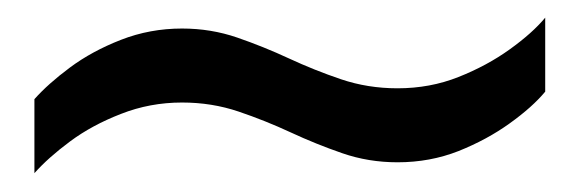

<svg xmlns="http://www.w3.org/2000/svg" viewBox="-20 -404 640 212"><path d="M18 -212.8V-294.5Q33.1 -311.5 57.3 -329.5Q81.5 -347.5 113.5 -360Q145.5 -372.5 181 -372.5Q213 -372.5 242 -362.5Q271 -352.5 299 -339.5Q327 -326.5 356.5 -316.5Q386 -306.5 418.9 -306.5Q454.9 -306.5 486.3 -319Q517.8 -331.5 542.8 -349.5Q567.9 -367.5 582 -384.5V-302.8Q567.9 -285.8 542.8 -267.8Q517.8 -249.8 486.3 -237.2Q454.8 -224.8 418.9 -224.8Q386.9 -224.8 358 -234.8Q329 -244.8 301 -257.8Q273 -270.8 243.5 -280.8Q214 -290.8 181 -290.8Q145.5 -290.8 113.5 -278.2Q81.5 -265.8 57.3 -247.8Q33.1 -229.8 18 -212.8Z"/></svg>

Font: Chivo Mono Medium
Style: Regular
Weight: 500
Monospace: yes
Designer: Hector Gatti
Foundry: Omnibus-Type
Version: Version 1.008